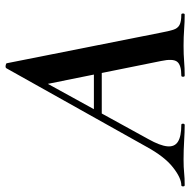

<svg xmlns="http://www.w3.org/2000/svg" viewBox="-55 -660 677 683"><g transform="rotate(-90 283.5 -318.5)"><path d="M-34 0Q-38 0 -38 -6Q-38 -12 -34 -12Q-8 -12 30 -42Q68 -72 103 -136L382 -634Q384 -638 391.5 -637Q399 -636 400 -633L509 -84Q514 -57 519 -41Q524 -25 536 -18.5Q548 -12 573 -12Q577 -12 577 -6Q577 0 573 0Q547 0 520.5 -2Q494 -4 462 -4Q431 -4 406.5 -2Q382 0 356 0Q352 0 352 -6Q352 -12 356 -12Q394 -12 405.5 -27Q417 -42 408 -84L323 -505L379 -582L130 -129Q107 -88 104.5 -62Q102 -36 121 -24Q140 -12 181 -12Q185 -12 185 -6Q185 0 180 0Q157 0 123.5 -2Q90 -4 58 -4Q29 -4 10.5 -2Q-8 0 -34 0ZM202 -295 218 -323H405L407 -295Z"/></g></svg>

Font: Cormorant Light
Style: Italic
Weight: 300
Italic angle: -10°
Designer: Christian Thalmann (Catharsis Fonts)
Foundry: Catharsis Fonts
Version: Version 4.000